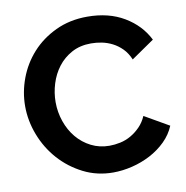

<svg xmlns="http://www.w3.org/2000/svg" viewBox="-80 -791 847 875"><g transform="rotate(-10 343.0 -354.0)"><path d="M31 -361Q31 -426 54.5 -489Q78 -552 123 -602Q168 -652 233.5 -683Q299 -714 380 -714Q479 -714 550.5 -671.5Q622 -629 657 -559L551 -486Q538 -517 518 -537Q498 -557 474.5 -569Q451 -581 426 -586Q401 -591 376 -591Q325 -591 286.5 -570Q248 -549 222.5 -515.5Q197 -482 184 -440Q171 -398 171 -355Q171 -309 186 -265.5Q201 -222 228.5 -189Q256 -156 294.5 -136.5Q333 -117 379 -117Q403 -117 429 -122.5Q455 -128 478.5 -141.5Q502 -155 522 -175.5Q542 -196 554 -224L667 -159Q651 -120 619.5 -89Q588 -58 548 -37Q508 -16 463 -5Q418 6 375 6Q300 6 237 -26Q174 -58 128 -109.5Q82 -161 56.5 -227Q31 -293 31 -361Z"/></g></svg>

Font: Rising Sun
Style: Bold
Weight: 700
Designer: Matt McInerney, Pablo Impallari, Rodrigo Fuenzalida (Raleway font), Stephen Hutchings (Greek), Cristiano Sobral (main ch
Foundry: The Rising Sun Project Authors
Version: Version 4.327; ttfautohint (v1.8.4.7-5d5b-dirty)